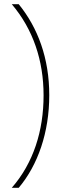

<svg xmlns="http://www.w3.org/2000/svg" viewBox="-20 -734 295 912"><path d="M214 -282C214 -457 160 -602 69 -714H36C137 -595 187 -447 187 -281C187 -113 139 40 36 158H69C160 50 214 -105 214 -282Z"/></svg>

Font: Noto Sans Lao Thin
Style: Regular
Weight: 100
Designer: Monotype Design Team
Foundry: Monotype Imaging Inc.
Version: Version 2.003